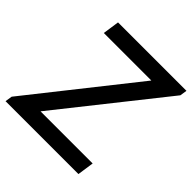

<svg xmlns="http://www.w3.org/2000/svg" viewBox="-190 -830 974 974"><g transform="rotate(45 297.0 -343.0)"><path d="M603 -686 597 -648 153 -89H527L514 0H-9L-3 -38L440 -597H99L112 -686Z"/></g></svg>

Font: Chivo
Style: Italic
Weight: 400
Italic angle: -8.05°
Designer: Hector Gatti
Foundry: Omnibus-Type
Version: Version 1.007